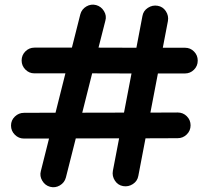

<svg xmlns="http://www.w3.org/2000/svg" viewBox="-20 -744 892 824"><path d="M194.8 57.6Q173.3 51.8 161.4 31.7Q149.4 11.7 155.3 -9.8L190.4 -149.4H82.5Q60.1 -149.4 43.7 -165.8Q27.3 -182.1 27.3 -205.1Q27.3 -228 43.9 -243.9Q60.5 -259.8 83 -259.8L218.3 -260.3L260.7 -429.2H127.4Q105 -429.2 88.9 -445.6Q72.8 -461.9 72.8 -484.4Q72.8 -507.3 88.9 -523.4Q105 -539.6 127.9 -539.6H288.6L324.7 -682.6Q330.6 -704.6 350.6 -716.3Q370.6 -728 392.6 -722.2Q414.1 -716.3 426.3 -696.3Q438.5 -676.3 432.1 -654.8L402.8 -539.6L565.4 -539.1L591.3 -675.3Q595.2 -697.8 614.7 -710.4Q634.3 -723.1 656.7 -719.2Q679.2 -715.3 691.9 -695.8Q704.6 -676.3 700.7 -653.8L678.7 -539.1H773.9Q796.9 -539.1 812.7 -522.9Q828.6 -506.8 828.6 -483.9Q828.6 -460.9 812.5 -444.8Q796.4 -428.7 773.4 -428.7H657.7L625.5 -260.7L742.7 -261.2Q765.6 -261.2 781.7 -245.1Q797.9 -229 797.9 -206.1Q797.9 -183.1 781.5 -167Q765.1 -150.9 742.2 -150.9L604.5 -150.4L573.7 10.7Q569.8 33.2 550.3 45.9Q530.8 58.6 508.3 54.7Q485.8 50.8 473.1 31.2Q460.4 11.7 464.4 -10.7L491.2 -150.4L305.2 -149.9L262.7 18.1Q256.8 40 236.8 51.8Q216.8 63.5 194.8 57.6ZM375.5 -429.2 333 -260.3 512.2 -260.7 544.4 -428.7Z"/></svg>

Font: Mikhak-DS2-FD SemiBold
Style: Regular
Weight: 600
Designer: Amin Abedi
Version: Version 3.2